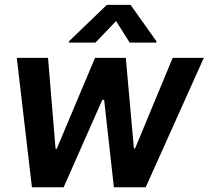

<svg xmlns="http://www.w3.org/2000/svg" viewBox="-20 -790 880 810"><path d="M114.7 0 50.8 -545.9H182.6L214.4 -162.1H219.2L380.9 -545.9H510.7L544.9 -163.6H549.8L708.5 -545.9H839.8L594.7 0H460.4L419.4 -368.7H411.6L248.5 0ZM526.9 -610.4 469.7 -701.2 382.8 -610.4H270L271 -615.7L430.7 -769.5H530.8L640.1 -615.7L639.2 -610.4Z"/></svg>

Font: Inter Tight SemiBold
Style: Italic
Weight: 600
Italic angle: -9.39999°
Designer: Rasmus Andersson
Foundry: rsms
Version: Version 3.004